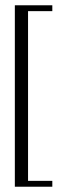

<svg xmlns="http://www.w3.org/2000/svg" viewBox="-20 -650 257 727"><path d="M36.2 -630H178.1V-607.8H86.2V34.8H178.1V57H36.2Z"/></svg>

Font: Smooch Sans Thin
Style: Regular
Weight: 100
Designer: Robert E. Leuschke
Foundry: Robert E. Leuschke
Version: Version 1.010